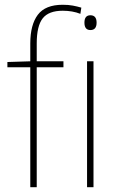

<svg xmlns="http://www.w3.org/2000/svg" viewBox="-20 -785 497 805"><path d="M246 -503V-528H134V-603Q134 -676 159 -708Q184 -740 243 -740Q284 -740 317 -727L321 -753Q304 -758 285.5 -761.5Q267 -765 243 -765Q170 -765 138.5 -723Q107 -681 107 -603V-528L11 -525V-503H107V0H134V-503ZM359 -721Q334 -721 334 -690Q334 -659 359 -659Q385 -659 385 -690Q385 -721 359 -721ZM372 -528H345V0H372Z"/></svg>

Font: Noto Sans Display Thin
Style: Regular
Weight: 250
Designer: Monotype Design Team
Foundry: Monotype Imaging Inc.
Version: Version 1.900